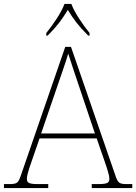

<svg xmlns="http://www.w3.org/2000/svg" viewBox="-24 -951 689 971"><path d="M210 -784V-771H217C267 -821 289 -852 319 -901C349 -852 372 -821 422 -771H429V-784C398 -822 353 -886 337 -931H302C286 -886 241 -822 210 -784ZM-4 0H220V-20H167C117 -20 112 -29 112 -48C112 -71 134 -129 140 -147L176 -251H465L501 -147C507 -129 529 -71 529 -48C529 -29 524 -20 474 -20H440V0H645V-20H623C577 -20 573 -24 558 -68L335 -714H306L83 -68C68 -24 64 -20 18 -20H-4ZM184 -276 266 -515C281 -560 313 -649 321 -680C335 -638 360 -559 379 -505L456 -276Z"/></svg>

Font: Noto Serif Georgian Thin
Style: Regular
Weight: 100
Designer: Monotype Design Team, Akaki Razmadze
Foundry: Google LLC
Version: Version 2.003